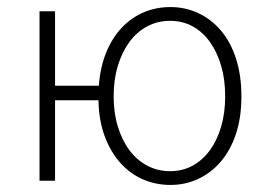

<svg xmlns="http://www.w3.org/2000/svg" viewBox="-20 -512 756 544"><path d="M463 12Q421 12 384.5 -4Q348 -20 320.5 -51Q293 -82 276.5 -126.5Q260 -171 259 -228H136V0H92V-480H136V-269H260Q264 -322 281 -363.5Q298 -405 325 -433.5Q352 -462 387 -477Q422 -492 463 -492Q505 -492 541.5 -475Q578 -458 605.5 -426Q633 -394 648.5 -346.5Q664 -299 664 -239Q664 -179 648.5 -132.5Q633 -86 605.5 -54Q578 -22 541.5 -5Q505 12 463 12ZM462 -27Q497 -27 525.5 -42.5Q554 -58 574.5 -86Q595 -114 606.5 -153Q618 -192 618 -239Q618 -287 606.5 -326Q595 -365 574.5 -393.5Q554 -422 525.5 -437.5Q497 -453 462 -453Q427 -453 397.5 -437.5Q368 -422 347 -393.5Q326 -365 314 -326Q302 -287 302 -239Q302 -192 314 -153Q326 -114 347 -86Q368 -58 397.5 -42.5Q427 -27 462 -27Z"/></svg>

Font: hySource Sans Pro Light
Style: Regular
Weight: 300
Designer: Paul D. Hunt
Foundry: Adobe Systems Incorporated
Version: Version 2.021;PS 2.000;hotconv 1.0.86;makeotf.lib2.5.63406